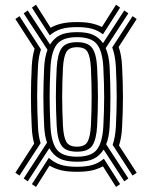

<svg xmlns="http://www.w3.org/2000/svg" viewBox="-20 -792 628 793"><path d="M185.5 -646 111.8 -760.5 128.8 -772.5 189 -677.5Q211 -689.5 236.1 -695.1Q261.2 -700.8 298.2 -700.8Q332.5 -700.8 356 -695.9Q379.5 -691 401 -680.5L459.2 -772.5L476 -760.5L405.2 -650.2Q385.2 -665.8 360.8 -672.9Q336.2 -680 298.2 -680Q257.5 -680 231.8 -671.9Q206 -663.8 185.5 -646ZM94.5 -43 77.8 -55 174.2 -202.8Q164.8 -229.2 162.5 -268.5Q159.2 -335.5 159.2 -392.9Q159.2 -450.2 162.5 -515.2Q165 -558.2 176.2 -586.2L77.8 -737L94.5 -748.8L186.8 -608Q203.2 -634.8 228.4 -647Q253.5 -659.2 298.2 -659.2Q340 -659.2 364.2 -648.4Q388.5 -637.5 405.5 -613.8L493.2 -748.8L510.2 -737L416.5 -593.2Q430.2 -563.2 432.8 -515.5Q436 -447.8 436.1 -390.5Q436.2 -333.2 432.8 -268.8Q430.2 -224.5 418.5 -196L510.2 -55L493.2 -43L408 -174.2Q391.2 -148 366.5 -136Q341.8 -124 298.2 -124Q251.8 -124 225.9 -137.4Q200 -150.8 183.8 -180ZM60.5 -66.8 43.5 -78.5 121.2 -199.2Q113 -227.2 111.2 -265.5Q107.8 -334.2 107.8 -393Q107.8 -451.8 111.2 -518.5Q113.5 -561 123 -590.5L43.5 -713.5L60.5 -725.2L149.2 -588Q139.2 -558.2 136.8 -517Q133.5 -451 133.5 -393Q133.5 -335 137 -267Q138.8 -228.5 147.8 -200.8ZM527.5 -66.8 445.2 -193.8Q456 -224 458.5 -267Q462 -332.5 462 -390.5Q462 -448.5 458.5 -517Q456 -563.8 443.5 -596L527.5 -725.2L544.5 -713.5L470.2 -598Q482 -565 484.2 -518.5Q487.8 -449.2 487.8 -390.5Q487.8 -331.8 484.2 -265.5Q482 -222.5 471.5 -191.2L544.5 -78.5ZM298.2 -144.8Q356.8 -144.8 379.9 -173.9Q403 -203 406.8 -270.2Q410.2 -334 410.2 -390.6Q410.2 -447.2 406.8 -514Q403.2 -580.8 380.2 -609.6Q357.2 -638.5 298.2 -638.5Q238.8 -638.5 215.5 -609.5Q192.2 -580.5 188.5 -513.8Q185 -449.5 185 -392.9Q185 -336.2 188.5 -270Q192 -202.8 215.1 -173.8Q238.2 -144.8 298.2 -144.8ZM298.2 -165.5Q251.8 -165.5 234.5 -190.1Q217.2 -214.8 214.2 -271.5Q210.8 -337 210.8 -392.9Q210.8 -448.8 214.2 -512Q217.5 -568.8 234.6 -593.2Q251.8 -617.8 298.2 -617.8Q344 -617.8 361.1 -593.2Q378.2 -568.8 381.2 -512.5Q384.5 -446.5 384.5 -390.6Q384.5 -334.8 381.2 -272Q378 -215 360.9 -190.2Q343.8 -165.5 298.2 -165.5ZM298.2 -186.2Q330.5 -186.2 341.6 -206.5Q352.8 -226.8 355.5 -273.2Q358.5 -335.5 358.5 -390.8Q358.5 -446 355.5 -511.2Q353 -557 342 -577Q331 -597 298.2 -597Q265 -597 253.8 -576.9Q242.5 -556.8 240 -510.5Q236.8 -447.8 236.8 -392.6Q236.8 -337.5 240 -272.8Q242.5 -226.5 253.8 -206.4Q265 -186.2 298.2 -186.2ZM128.8 -19.8 111.8 -31.5 181.8 -140.2Q202.2 -121 228.9 -112.1Q255.5 -103.2 298.2 -103.2Q338 -103.2 363.4 -111.2Q388.8 -119.2 409 -136.5L476 -31.5L459.2 -19.8L405.2 -105Q383.5 -93.5 359 -88Q334.5 -82.5 298.2 -82.5Q259.2 -82.5 233.1 -88.6Q207 -94.8 184.5 -108Z"/></svg>

Font: Big Shoulders Inline Display ExtraBold
Style: Regular
Weight: 800
Designer: Patric King
Foundry: XO Type Co
Version: Version 1.000